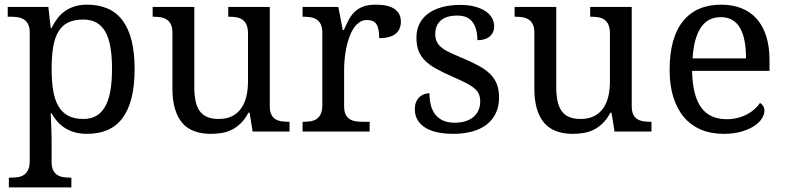

<svg xmlns="http://www.w3.org/2000/svg" viewBox="-20 -566 3381 826"><path d="M337.9 -481.9Q298.8 -481.9 272.7 -469Q246.6 -456.1 231 -429.7Q215.3 -403.3 208.7 -363.3Q202.1 -323.2 202.1 -269Q202.1 -216.8 208.7 -176.8Q215.3 -136.7 231.2 -109.4Q247.1 -82 273.2 -68.1Q299.3 -54.2 338.9 -54.2Q372.1 -54.2 395.3 -68.1Q418.5 -82 433.3 -109.4Q448.2 -136.7 455.1 -177Q461.9 -217.3 461.9 -270Q461.9 -323.2 455.1 -363Q448.2 -402.8 433.3 -429.2Q418.5 -455.6 394.8 -468.8Q371.1 -481.9 337.9 -481.9ZM559.1 -269Q559.1 -196.8 545.7 -144Q532.2 -91.3 506.3 -57.1Q480.5 -22.9 442.4 -6.6Q404.3 9.8 355 9.8Q326.2 9.8 302.7 3.4Q279.3 -2.9 260.5 -14.6Q241.7 -26.4 227.3 -42.5Q212.9 -58.6 202.1 -78.1H198.2Q199.2 -52.2 200.2 -29.8Q200.7 -20.5 200.9 -10.5Q201.2 -0.5 201.4 8.3Q201.7 17.1 201.9 24.2Q202.1 31.2 202.1 35.2V130.9Q202.1 152.8 208.7 166.3Q215.3 179.7 226.6 186.8Q237.8 193.8 252.7 196Q267.6 198.2 284.2 198.2H287.1V240.2H18.1V198.2H25.9Q43 198.2 57.9 195.8Q72.8 193.4 83.7 185.8Q94.7 178.2 101.3 163.8Q107.9 149.4 107.9 126V-425.8Q107.9 -447.8 101.3 -461.2Q94.7 -474.6 83.5 -481.9Q72.3 -489.3 57.4 -491.7Q42.5 -494.1 25.9 -494.1H13.2V-536.1H188L198.2 -445.8H202.1Q213.4 -468.8 227.5 -487.3Q241.7 -505.9 260.3 -518.8Q278.8 -531.7 302.2 -538.8Q325.7 -545.9 355 -545.9Q404.3 -545.9 442.4 -529.5Q480.5 -513.2 506.3 -479.2Q532.2 -445.3 545.7 -393.1Q559.1 -340.8 559.1 -269Z M1140.6 -108.9Q1140.6 -86.9 1147.2 -73.5Q1153.8 -60.1 1165 -53.2Q1176.3 -46.4 1191.2 -44.2Q1206.1 -42 1222.7 -42H1225.6V0H1066.9L1053.7 -81.1H1048.8Q1033.7 -52.7 1015.4 -35.2Q997.1 -17.6 976.6 -7.6Q956.1 2.4 933.6 6.1Q911.1 9.8 886.7 9.8Q847.2 9.8 816.4 -1.5Q785.6 -12.7 764.6 -36.6Q743.7 -60.5 732.7 -97.7Q721.7 -134.8 721.7 -186V-425.8Q721.7 -447.8 715.1 -461.2Q708.5 -474.6 697.3 -481.9Q686 -489.3 671.1 -491.7Q656.2 -494.1 639.6 -494.1H636.7V-536.1H815.9V-190.9Q815.9 -158.2 821 -132.8Q826.2 -107.4 838.1 -89.8Q850.1 -72.3 870.4 -63.2Q890.6 -54.2 920.9 -54.2Q954.1 -54.2 977.8 -65.9Q1001.5 -77.6 1016.8 -98.9Q1032.2 -120.1 1039.6 -149.9Q1046.9 -179.7 1046.9 -215.8V-421.9Q1046.9 -445.3 1040.3 -459.7Q1033.7 -474.1 1022.7 -481.7Q1011.7 -489.3 996.8 -491.7Q981.9 -494.1 964.8 -494.1H961.9V-536.1H1140.6Z M1570.3 0H1281.7V-42H1284.7Q1301.8 -42 1316.7 -44.4Q1331.5 -46.9 1342.5 -54.4Q1353.5 -62 1360.1 -76.2Q1366.7 -90.3 1366.7 -113.8V-425.8Q1366.7 -447.8 1360.1 -461.2Q1353.5 -474.6 1342.3 -481.9Q1331.1 -489.3 1316.2 -491.7Q1301.3 -494.1 1284.7 -494.1H1281.7V-536.1H1435.5L1454.6 -437H1459.5Q1469.2 -459.5 1479.5 -479.2Q1489.7 -499 1504.6 -513.9Q1519.5 -528.8 1541.5 -537.4Q1563.5 -545.9 1596.7 -545.9Q1651.4 -545.9 1678 -526.9Q1704.6 -507.8 1704.6 -473.1Q1704.6 -457.5 1699.5 -444.3Q1694.3 -431.2 1683.1 -421.6Q1671.9 -412.1 1654.3 -407Q1636.7 -401.9 1611.3 -401.9Q1611.3 -443.4 1599.6 -461.7Q1587.9 -480 1558.6 -480Q1540 -480 1525.4 -469.5Q1510.7 -459 1499.8 -441.7Q1488.8 -424.3 1481.2 -401.9Q1473.6 -379.4 1469 -355.7Q1464.4 -332 1462.4 -308.6Q1460.4 -285.2 1460.4 -266.1V-108.9Q1460.4 -86.9 1467 -73.5Q1473.6 -60.1 1484.9 -53.2Q1496.1 -46.4 1511 -44.2Q1525.9 -42 1542.5 -42H1570.3Z M1929.7 9.8Q1892.1 9.8 1861.6 3.2Q1831.1 -3.4 1809.6 -16.8Q1788.1 -30.3 1776.4 -50Q1764.6 -69.8 1764.6 -96.2Q1764.6 -116.2 1771.2 -129.6Q1777.8 -143.1 1787.4 -150.9Q1796.9 -158.7 1807.9 -161.9Q1818.8 -165 1827.6 -165Q1827.6 -138.7 1833 -115.7Q1838.4 -92.8 1851.1 -75.4Q1863.8 -58.1 1884.5 -48.1Q1905.3 -38.1 1935.5 -38.1Q1962.4 -38.1 1982.9 -44.7Q2003.4 -51.3 2017.3 -63.2Q2031.2 -75.2 2038.6 -92Q2045.9 -108.9 2045.9 -128.9Q2045.9 -147.5 2040.3 -160.9Q2034.7 -174.3 2020.8 -186Q2006.8 -197.8 1982.9 -210Q1959 -222.2 1922.9 -237.8Q1884.3 -254.9 1855.7 -270.8Q1827.1 -286.6 1808.6 -305.2Q1790 -323.7 1780.8 -347.4Q1771.5 -371.1 1771.5 -403.8Q1771.5 -438 1784.9 -464.4Q1798.3 -490.7 1823.2 -508.5Q1848.1 -526.4 1882.8 -535.6Q1917.5 -544.9 1960 -544.9Q1995.6 -544.9 2022.9 -537.6Q2050.3 -530.3 2068.8 -517.8Q2087.4 -505.4 2096.7 -488.5Q2106 -471.7 2106 -453.1Q2106 -425.8 2087.2 -409.4Q2068.4 -393.1 2033.7 -393.1Q2033.7 -443.4 2012.9 -471.2Q1992.2 -499 1947.8 -499Q1922.4 -499 1904.3 -493.2Q1886.2 -487.3 1874.8 -476.6Q1863.3 -465.8 1857.9 -451.2Q1852.5 -436.5 1852.5 -418.9Q1852.5 -399.9 1859.4 -386Q1866.2 -372.1 1881.1 -360.4Q1896 -348.6 1919.7 -337.6Q1943.4 -326.7 1976.6 -313Q2016.1 -296.4 2044.4 -280.3Q2072.8 -264.2 2091.1 -245.1Q2109.4 -226.1 2118.2 -202.1Q2127 -178.2 2127 -147Q2127 -107.9 2112.8 -78.6Q2098.6 -49.3 2072.8 -29.5Q2046.9 -9.8 2010.5 0Q1974.1 9.8 1929.7 9.8Z M2697.8 -108.9Q2697.8 -86.9 2704.3 -73.5Q2710.9 -60.1 2722.2 -53.2Q2733.4 -46.4 2748.3 -44.2Q2763.2 -42 2779.8 -42H2782.7V0H2624L2610.8 -81.1H2606Q2590.8 -52.7 2572.5 -35.2Q2554.2 -17.6 2533.7 -7.6Q2513.2 2.4 2490.7 6.1Q2468.3 9.8 2443.8 9.8Q2404.3 9.8 2373.5 -1.5Q2342.8 -12.7 2321.8 -36.6Q2300.8 -60.5 2289.8 -97.7Q2278.8 -134.8 2278.8 -186V-425.8Q2278.8 -447.8 2272.2 -461.2Q2265.6 -474.6 2254.4 -481.9Q2243.2 -489.3 2228.3 -491.7Q2213.4 -494.1 2196.8 -494.1H2193.8V-536.1H2373V-190.9Q2373 -158.2 2378.2 -132.8Q2383.3 -107.4 2395.3 -89.8Q2407.2 -72.3 2427.5 -63.2Q2447.8 -54.2 2478 -54.2Q2511.2 -54.2 2534.9 -65.9Q2558.6 -77.6 2574 -98.9Q2589.4 -120.1 2596.7 -149.9Q2604 -179.7 2604 -215.8V-421.9Q2604 -445.3 2597.4 -459.7Q2590.8 -474.1 2579.8 -481.7Q2568.8 -489.3 2554 -491.7Q2539.1 -494.1 2522 -494.1H2519V-536.1H2697.8Z M3080.6 -492.2Q3024.9 -492.2 2994.9 -447Q2964.8 -401.9 2959.5 -314.9H3189.5Q3189.5 -354.5 3183.6 -387.2Q3177.7 -419.9 3165 -443.4Q3152.3 -466.8 3131.6 -479.5Q3110.8 -492.2 3080.6 -492.2ZM3092.8 9.8Q3038.6 9.8 2995.4 -8.5Q2952.1 -26.9 2922.4 -62Q2892.6 -97.2 2876.7 -148.2Q2860.8 -199.2 2860.8 -264.2Q2860.8 -404.3 2918.5 -475.1Q2976.1 -545.9 3082.5 -545.9Q3130.9 -545.9 3169.4 -530.8Q3208 -515.6 3234.9 -485.6Q3261.7 -455.6 3276.1 -410.9Q3290.5 -366.2 3290.5 -307.1V-261.2H2957.5Q2958.5 -206.5 2968.5 -167.2Q2978.5 -127.9 2997.3 -102.5Q3016.1 -77.1 3043.5 -65.2Q3070.8 -53.2 3106.4 -53.2Q3132.3 -53.2 3154.5 -59.1Q3176.8 -64.9 3194.8 -74.7Q3212.9 -84.5 3226.8 -96.9Q3240.7 -109.4 3249.5 -123Q3256.3 -120.1 3262.5 -110.8Q3268.6 -101.6 3268.6 -88.9Q3268.6 -73.7 3257.8 -56.4Q3247.1 -39.1 3225.1 -24.4Q3203.1 -9.8 3170.2 0Q3137.2 9.8 3092.8 9.8Z"/></svg>

Font: Droid-TTFautohint Serif
Style: Regular
Weight: 400
Foundry: Ascender Corporation
Version: Version 1.00; ttfautohint (v1.00rc1.4-1a1c-dirty) -l 8 -r 50